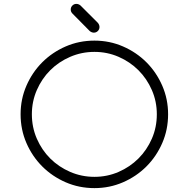

<svg xmlns="http://www.w3.org/2000/svg" viewBox="-20 -968 952 988"><path d="M492 -829Q492 -817 483.5 -808.5Q475 -800 463 -800Q452 -800 442 -808L353 -898Q344 -907 344 -919Q344 -931 352.5 -939.5Q361 -948 373 -948Q384 -948 394 -940L484 -850Q492 -840 492 -829ZM845 -380Q845 -301 815 -232Q785 -163 733.5 -111.5Q682 -60 613 -30Q544 0 466 0Q387 0 318 -30Q249 -60 197.5 -111.5Q146 -163 116 -232Q86 -301 86 -380Q86 -458 116 -527Q146 -596 197.5 -647.5Q249 -699 318 -729Q387 -759 466 -759Q544 -759 613 -729Q682 -699 733.5 -647.5Q785 -596 815 -527Q845 -458 845 -380ZM787 -380Q787 -446 761.5 -504.5Q736 -563 692.5 -606.5Q649 -650 590.5 -675.5Q532 -701 466 -701Q400 -701 341 -675.5Q282 -650 238.5 -606.5Q195 -563 169.5 -504.5Q144 -446 144 -380Q144 -313 169.5 -254.5Q195 -196 238.5 -152.5Q282 -109 341 -83.5Q400 -58 466 -58Q532 -58 590.5 -83.5Q649 -109 692.5 -152.5Q736 -196 761.5 -254.5Q787 -313 787 -380Z"/></svg>

Font: Hanken Light
Style: Light
Weight: 300
Designer: Alfredo Marco Pradil
Foundry: Hanken Design Co.
Version: Version 2.06 2014